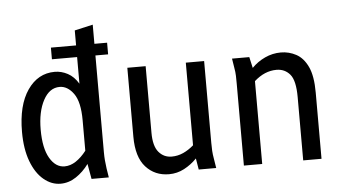

<svg xmlns="http://www.w3.org/2000/svg" viewBox="-51 -822 1630 919"><g transform="rotate(-5 764.0 -362.5)"><path d="M42 -253Q42 -381 92 -453.5Q142 -526 223 -526Q255 -526 285 -510Q315 -494 336 -459V-587H215V-643H336V-715L424 -735V-643H485V-587H424V-122Q424 -101 425.5 -83.5Q427 -66 430 -44L437 0H354L341 -73Q314 -36 279 -13Q244 10 205 10Q161 10 123.5 -21.5Q86 -53 64 -112Q42 -171 42 -253ZM132 -256Q132 -167 160 -119Q188 -71 231 -71Q259 -71 285.5 -88.5Q312 -106 336 -137V-283Q336 -372 307 -412Q278 -452 240 -452Q191 -452 161.5 -397Q132 -342 132 -256Z M571 -184V-515H659V-195Q659 -131 683.5 -102Q708 -73 746 -73Q775 -73 801.5 -85Q828 -97 852 -118V-515H940V-122Q940 -101 941 -83.5Q942 -66 946 -44L953 0H869L860 -54Q833 -26 799 -8Q765 10 726 10Q658 10 614.5 -38Q571 -86 571 -184Z M1074 -515H1157L1169 -462Q1196 -490 1232.5 -507Q1269 -524 1309 -524Q1348 -524 1382.5 -505.5Q1417 -487 1438 -442.5Q1459 -398 1459 -318V0H1371V-304Q1371 -384 1346 -413.5Q1321 -443 1281 -443Q1224 -443 1174 -398V0H1086V-392Q1086 -413 1085.5 -431Q1085 -449 1081 -471Z"/></g></svg>

Font: Radio Canada Condensed
Style: Regular
Weight: 400
Width: 3
Designer: Charles Daoud, Etienne Aubert Bonn, Alexandre Saumier Demers, Jacques Le Bailly
Foundry: Radio-Canada
Version: Version 2.104; ttfautohint (v1.8.4.7-5d5b);gftools[0.9.28.de